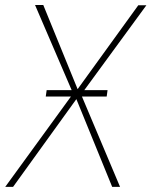

<svg xmlns="http://www.w3.org/2000/svg" viewBox="-35 -731 592 751"><path d="M134.3 -711.4 268.6 -382.3 505.9 -710.4H537.6L282.2 -361.3L434.6 0H403.8L263.7 -343.3L16.1 0H-14.6L251 -365.2L102.1 -711.4ZM385.7 -378.4 382.3 -353.5H144L147.5 -378.4Z"/></svg>

Font: Roboto Condensed Thin
Style: Italic
Weight: 250
Italic angle: -12°
Designer: Christian Robertson
Foundry: Google
Version: Version 3.008; 2023